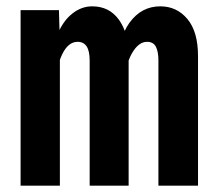

<svg xmlns="http://www.w3.org/2000/svg" viewBox="-20 -586 690 606"><path d="M480 0V-395Q480 -423 472 -438.5Q464 -454 444 -454Q417 -454 396 -417Q375 -380 364 -293L354 -371Q351 -462 388.5 -514Q426 -566 486 -566Q538 -566 571.5 -526Q605 -486 605 -409V0ZM45 0V-554H166L169 -450V0ZM263 0V-395Q263 -425 253.5 -439.5Q244 -454 225 -454Q195 -454 176 -414Q157 -374 146 -293V-376Q144 -435 161.5 -477.5Q179 -520 208 -543Q237 -566 271 -566Q325 -566 355.5 -523.5Q386 -481 386 -411V0Z"/></svg>

Font: Azeret Mono Thin SemiBold
Style: Regular
Weight: 600
Version: Version 1.002